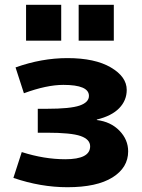

<svg xmlns="http://www.w3.org/2000/svg" viewBox="-20 -773 592 803"><path d="M309 -603V-753H456V-603ZM89 -603V-753H236V-603ZM385 -273V-271Q443 -264 479.5 -226.5Q516 -189 516 -140Q516 -72 450.5 -31Q385 10 262 10Q150 10 36 -29L71 -137Q165 -107 253 -107Q357 -107 357 -161Q357 -190 317.5 -204Q278 -218 175 -218H138V-318H175Q274 -318 313 -331.5Q352 -345 352 -372Q352 -418 245 -418Q175 -418 80 -383L45 -491Q154 -530 262 -530Q377 -530 443.5 -491Q510 -452 510 -397Q510 -353 478.5 -320.5Q447 -288 385 -273Z"/></svg>

Font: Mplus 1p ExtraBold
Style: Regular
Weight: 800
Version: Version 1.061